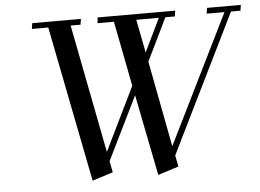

<svg xmlns="http://www.w3.org/2000/svg" viewBox="-51 -768 1148 848"><g transform="rotate(-5 523.0 -344.0)"><path d="M117.2 -676.8 121.1 -702.1H336.9L333 -676.8H289.1L399.9 -106.9L537.1 -388.2L481 -676.8H408.2L411.1 -702.1H754.9L751 -676.8H709L617.2 -487.8L689.9 -106.9L971.2 -676.8H892.1L896 -702.1H1045.9L1042 -676.8H1000L699.2 -64.9L709 -15.1L617.2 14.2L545.9 -345.2L408.2 -64.9L418 -15.1L326.2 14.2L189.9 -676.8ZM580.1 -676.8 608.9 -529.8 680.2 -676.8Z"/></g></svg>

Font: Dehuti
Style: Bold-Italic
Weight: 700
Version: Version 1.2